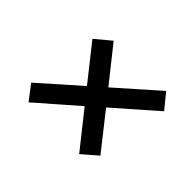

<svg xmlns="http://www.w3.org/2000/svg" viewBox="-90 -592 716 716"><g transform="rotate(45 268.5 -234.0)"><path d="M325 -230 437 -88 377 -36 265 -177 107 -39 62 -98 218 -236 108 -375 169 -426 278 -289 440 -432 488 -373Z"/></g></svg>

Font: Grenze Medium
Style: Italic
Weight: 500
Italic angle: -10°
Designer: Renata Polastri
Foundry: Omnibus-Type
Version: Version 1.002; ttfautohint (v1.8)